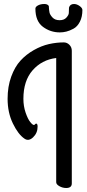

<svg xmlns="http://www.w3.org/2000/svg" viewBox="-20 -912 436 960"><path d="M339 -658V5Q339 28 311 28Q293 28 277 19Q261 10 261 -1V-622Q189 -613 143 -560.5Q97 -508 97 -418Q97 -381 108 -349Q119 -317 131 -302Q143 -287 150 -287Q152 -287 155 -290.5Q158 -294 161 -294Q168 -294 168 -279Q168 -247 145.5 -225.5Q123 -204 102 -219Q71 -240 44.5 -294.5Q18 -349 18 -418Q18 -479 36 -528.5Q54 -578 82.5 -609Q111 -640 149 -661.5Q187 -683 224.5 -691.5Q262 -700 299 -700Q315 -700 327 -688Q339 -676 339 -658ZM279 -750Q232 -750 194.5 -778Q157 -806 157 -869Q157 -878 170 -885Q183 -892 202 -892Q218 -892 224 -882Q225 -861 227.5 -849.5Q230 -838 242.5 -824.5Q255 -811 278 -811Q300 -811 311.5 -823.5Q323 -836 324 -846Q325 -856 325 -874Q330 -892 350 -892Q364 -892 378 -882Q392 -872 392 -862Q392 -828 379.5 -803.5Q367 -779 347.5 -768.5Q328 -758 311.5 -754Q295 -750 279 -750Z"/></svg>

Font: Grand Hotel
Style: Regular
Weight: 400
Designer: Brian J. Bonislawsky & Jim Lyles for Astigmatic (AOETI)
Foundry: Astigmatic (AOETI)
Version: Version 001.000